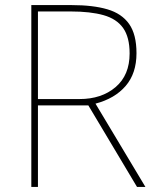

<svg xmlns="http://www.w3.org/2000/svg" viewBox="-20 -734 617 754"><path d="M262 -714Q345 -714 401.5 -697.5Q458 -681 487 -640Q516 -599 516 -525Q516 -446 473.5 -396.5Q431 -347 355 -327L551 0H518L327 -320H129V0H103V-714ZM257 -689H129V-345H292Q379 -345 434 -392Q489 -439 489 -524Q489 -588 463.5 -624Q438 -660 386.5 -674.5Q335 -689 257 -689Z"/></svg>

Font: Noto Sans Hebrew Thin Thin
Style: Regular
Weight: 250
Version: Version 3.001